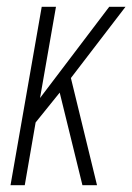

<svg xmlns="http://www.w3.org/2000/svg" viewBox="-20 -546 390 566"><path d="M11 0 103 -526H145L98 -257L302 -526H350L189 -316L266 0H223L156 -273L85 -185L53 0Z"/></svg>

Font: Archivo ExtraCondensed Thin
Style: Italic
Weight: 250
Width: 2
Italic angle: -10°
Designer: Hector Gatti
Foundry: Omnibus-Type
Version: Version 2.001